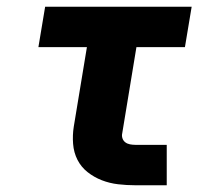

<svg xmlns="http://www.w3.org/2000/svg" viewBox="-20 -550 640 570"><path d="M382 0Q356 0 330.5 -3Q305 -6 282 -15Q259 -24 240 -39Q221 -54 210 -75.5Q199 -97 197 -123Q195 -149 199 -174L238 -410H94L114 -530H549L529 -410H385L343 -155Q341 -147 343.5 -139.5Q346 -132 352 -127.5Q358 -123 366 -121.5Q374 -120 382 -120H475V0Z"/></svg>

Font: Iosevka Slab HvExObl
Style: Regular
Weight: 900
Width: 7
Italic angle: -9°
Monospace: yes
Designer: Belleve Invis
Foundry: Belleve Invis
Version: Version 11.1.1; ttfautohint (v1.8.3)